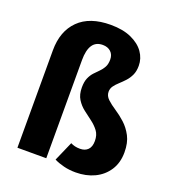

<svg xmlns="http://www.w3.org/2000/svg" viewBox="-140 -865 886 988"><g transform="rotate(20 303.0 -371.0)"><path d="M297.9 -758.7Q365.1 -758.7 411.2 -737.8Q457.3 -717 481 -683.2Q504.6 -649.5 504.6 -609.5Q504.6 -579.4 494.6 -558Q484.5 -536.6 469.6 -520.5Q454.6 -504.4 439.5 -490.7Q424.4 -477.1 414.3 -463.1Q404.2 -449.1 404.2 -431.4Q404.2 -408.8 422.9 -391.3Q441.6 -373.7 469 -355.9Q496.4 -338.1 523.4 -313.7Q550.5 -289.2 569.2 -253.8Q587.9 -218.4 587.9 -165.7Q587.9 -108.6 561 -67.4Q534.1 -26.3 488.7 -4.6Q443.2 17 386.2 17Q351.2 17 321.2 9.5Q291.1 2.1 267.4 -9.8L314.3 -116.7Q325.3 -111.1 337.7 -108Q350.1 -105 366 -105Q393.3 -105 409 -120.9Q424.8 -136.9 424.8 -168.6Q424.8 -201.8 408.7 -223.1Q392.7 -244.4 369.7 -261.6Q346.6 -278.8 323 -297.1Q299.4 -315.3 283.4 -340.8Q267.4 -366.2 267.4 -405.1Q267.4 -436.5 276.2 -456.9Q285.1 -477.3 298.4 -491.6Q311.8 -505.9 324.9 -518.9Q338 -531.9 346.8 -548.2Q355.6 -564.4 355.6 -589.5Q355.6 -616.3 338.7 -631.9Q321.8 -647.5 294.4 -647.5Q256.7 -647.5 238.3 -619.7Q220 -591.9 220 -537.8V0H62V-533.4Q62 -638.4 122.6 -698.5Q183.2 -758.7 297.9 -758.7Z"/></g></svg>

Font: Fira Sans Variable
Style: Regular
Weight: 400
Designer: Carrois Corporate & Edenspiekermann AG
Foundry: Carrois Corporate GbR & Edenspiekermann AG
Version: Version 4.202